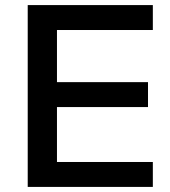

<svg xmlns="http://www.w3.org/2000/svg" viewBox="-20 -735 667 755"><path d="M581 0H89V-715H581V-617H204V-98H581ZM562 -314H194V-412H562Z"/></svg>

Font: Wix Madefor Display SemiBold
Style: Regular
Weight: 600
Designer: Dalton Maag Ltd
Foundry: Dalton Maag Ltd
Version: Version 3.100